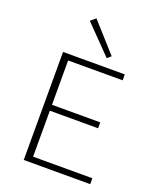

<svg xmlns="http://www.w3.org/2000/svg" viewBox="-163 -1002 905 1099"><g transform="rotate(20 290.0 -452.0)"><path d="M364 -710 200 -878 231 -904 387 -730ZM522 -36V0H117V-658H493V-622H161V-352H455V-316H161V-36Z"/></g></svg>

Font: Ysabeau SC Light
Style: Regular
Weight: 300
Designer: Christian Thalmann (Catharsis Fonts)
Version: Version 0.003